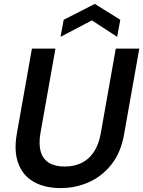

<svg xmlns="http://www.w3.org/2000/svg" viewBox="-20 -948 731 980"><path d="M289 12Q209 12 153 -19.5Q97 -51 73.5 -113.5Q50 -176 66 -266L143 -700H263L186 -266Q177 -211 188 -173.5Q199 -136 230 -117Q261 -98 310 -98Q358 -98 395.5 -116Q433 -134 458.5 -171.5Q484 -209 494 -266L571 -700H691L614 -266Q598 -171 549.5 -109.5Q501 -48 433.5 -18Q366 12 289 12ZM289 -760 305 -847 464 -928 594 -847 578 -760 449 -844Z"/></svg>

Font: DM Sans 12pt SemiBold
Style: Italic
Weight: 600
Italic angle: -10°
Version: Version 4.004;gftools[0.9.30]